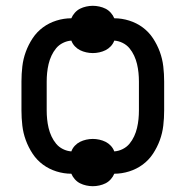

<svg xmlns="http://www.w3.org/2000/svg" viewBox="-20 -591 640 662"><path d="M300 51Q289 51 277.5 48.5Q266 46 256 41Q246 36 238 27Q230 18 226 8Q200 8 174.5 0Q149 -8 128 -23.5Q107 -39 92.5 -61Q78 -83 69 -107.5Q60 -132 57 -158Q54 -184 54 -210V-310Q54 -336 57 -362Q60 -388 69 -412.5Q78 -437 92.5 -459Q107 -481 128 -496.5Q149 -512 174.5 -520Q200 -528 226 -528Q230 -538 238 -547Q246 -556 256 -561Q266 -566 277.5 -568.5Q289 -571 300 -571Q311 -571 322.5 -568.5Q334 -566 344 -561Q354 -556 362 -547Q370 -538 374 -528Q400 -528 425.5 -520Q451 -512 472 -496.5Q493 -481 507.5 -459Q522 -437 531 -412.5Q540 -388 543 -362Q546 -336 546 -310V-210Q546 -184 543 -158Q540 -132 531 -107.5Q522 -83 507.5 -61Q493 -39 472 -23.5Q451 -8 425.5 0Q400 8 374 8Q370 18 362 27Q354 36 344 41Q334 46 322.5 48.5Q311 51 300 51ZM374 -69Q389 -70 403 -77Q417 -84 426.5 -95.5Q436 -107 442.5 -121Q449 -135 452.5 -150Q456 -165 457.5 -180Q459 -195 459 -210V-310Q459 -325 457.5 -340Q456 -355 452.5 -370Q449 -385 442.5 -399Q436 -413 426.5 -424.5Q417 -436 403 -443Q389 -450 374 -451Q370 -440 362 -431.5Q354 -423 344 -418Q334 -413 322.5 -410.5Q311 -408 300 -408Q289 -408 277.5 -410.5Q266 -413 256 -418Q246 -423 238 -431.5Q230 -440 226 -451Q211 -450 197 -443Q183 -436 173.5 -424.5Q164 -413 157.5 -399Q151 -385 147.5 -370Q144 -355 142.5 -340Q141 -325 141 -310V-210Q141 -195 142.5 -180Q144 -165 147.5 -150Q151 -135 157.5 -121Q164 -107 173.5 -95.5Q183 -84 197 -77Q211 -70 226 -69Q230 -80 238 -88.5Q246 -97 256 -102Q266 -107 277.5 -109.5Q289 -112 300 -112Q311 -112 322.5 -109.5Q334 -107 344 -102Q354 -97 362 -88.5Q370 -80 374 -69Z"/></svg>

Font: Iosevka HT Medium Extended
Style: Regular
Weight: 500
Width: 7
Monospace: yes
Designer: Belleve Invis
Foundry: Belleve Invis
Version: Version 32.3.0; ttfautohint (v1.8.4)